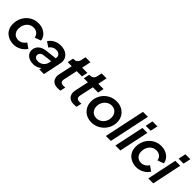

<svg xmlns="http://www.w3.org/2000/svg" viewBox="264 -2008 3287 3287"><g transform="rotate(45 1907.5 -364.5)"><path d="M280 12Q236 12 191.5 -2Q147 -16 110 -45.5Q73 -75 50.5 -121.5Q28 -168 28 -233Q28 -298 50.5 -355.5Q73 -413 114 -457Q155 -501 211 -526Q267 -551 332 -551Q392 -551 443.5 -529Q495 -507 529 -466.5Q563 -426 571 -370L458 -329Q451 -379 415 -409Q379 -439 327 -439Q275 -439 236 -413Q197 -387 175 -342Q153 -297 153 -240Q153 -177 190.5 -138Q228 -99 289 -99Q330 -99 366.5 -120.5Q403 -142 427 -180L518 -117Q483 -58 418.5 -23Q354 12 280 12Z M759 12Q707 12 664.5 -6Q622 -24 597 -58Q572 -92 572 -141Q572 -180 591 -215.5Q610 -251 652.5 -277Q695 -303 766 -311L962 -333L964 -342Q973 -388 944.5 -415.5Q916 -443 867 -443Q828 -443 795.5 -424Q763 -405 743 -373L651 -435Q684 -489 742.5 -520Q801 -551 873 -551Q945 -551 996.5 -522Q1048 -493 1071.5 -443Q1095 -393 1081 -330L1012 0H898L907 -42Q875 -14 838.5 -1Q802 12 759 12ZM698 -147Q698 -116 721 -98Q744 -80 784 -80Q839 -80 881.5 -114Q924 -148 935 -201L943 -243L783 -224Q743 -220 720.5 -198Q698 -176 698 -147Z M1349 6Q1288 6 1251 -18.5Q1214 -43 1201 -85.5Q1188 -128 1199 -181L1253 -432H1155L1178 -540H1195Q1233 -540 1258.5 -560Q1284 -580 1293 -620L1311 -706H1431L1397 -540H1524L1501 -432H1373L1319 -181Q1310 -137 1327.5 -114.5Q1345 -92 1396 -92Q1413 -92 1433 -95L1412 1Q1398 4 1380.5 5Q1363 6 1349 6Z M1740 6Q1679 6 1642 -18.5Q1605 -43 1592 -85.5Q1579 -128 1590 -181L1644 -432H1546L1569 -540H1586Q1624 -540 1649.5 -560Q1675 -580 1684 -620L1702 -706H1822L1788 -540H1915L1892 -432H1764L1710 -181Q1701 -137 1718.5 -114.5Q1736 -92 1787 -92Q1804 -92 1824 -95L1803 1Q1789 4 1771.5 5Q1754 6 1740 6Z M2169 12Q2095 12 2037.5 -19.5Q1980 -51 1946.5 -108Q1913 -165 1913 -240Q1913 -303 1936.5 -359.5Q1960 -416 2002.5 -459Q2045 -502 2102 -526.5Q2159 -551 2225 -551Q2300 -551 2358 -519Q2416 -487 2449.5 -431Q2483 -375 2483 -301Q2483 -237 2458.5 -180.5Q2434 -124 2391 -80.5Q2348 -37 2291 -12.5Q2234 12 2169 12ZM2180 -99Q2229 -99 2269.5 -124.5Q2310 -150 2333.5 -193.5Q2357 -237 2357 -291Q2357 -356 2318 -398Q2279 -440 2215 -440Q2166 -440 2126 -414Q2086 -388 2062 -345Q2038 -302 2038 -249Q2038 -182 2077.5 -140.5Q2117 -99 2180 -99Z M2511 0 2668 -741H2788L2631 0Z M2870 -606 2899 -741H3019L2990 -606ZM2742 0 2856 -540H2976L2862 0Z M3253 12Q3209 12 3164.5 -2Q3120 -16 3083 -45.5Q3046 -75 3023.5 -121.5Q3001 -168 3001 -233Q3001 -298 3023.5 -355.5Q3046 -413 3087 -457Q3128 -501 3184 -526Q3240 -551 3305 -551Q3365 -551 3416.5 -529Q3468 -507 3502 -466.5Q3536 -426 3544 -370L3431 -329Q3424 -379 3388 -409Q3352 -439 3300 -439Q3248 -439 3209 -413Q3170 -387 3148 -342Q3126 -297 3126 -240Q3126 -177 3163.5 -138Q3201 -99 3262 -99Q3303 -99 3339.5 -120.5Q3376 -142 3400 -180L3491 -117Q3456 -58 3391.5 -23Q3327 12 3253 12Z M3666 -606 3695 -741H3815L3786 -606ZM3538 0 3652 -540H3772L3658 0Z"/></g></svg>

Font: Plus Jakarta Display Medium
Style: Italic
Weight: 500
Italic angle: -12°
Designer: Gumpita Rahayu
Foundry: Tokotype Studio
Version: Version 1.000